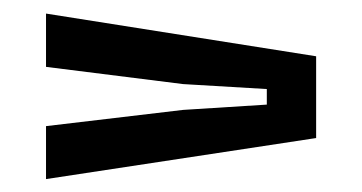

<svg xmlns="http://www.w3.org/2000/svg" viewBox="-20 -526 547 290"><path d="M49.5 -255.5V-335.5L256.5 -360L383 -368V-391.5L256.5 -399L49.5 -425V-505.5L457.5 -441V-317.5Z"/></svg>

Font: Big Shoulders Stencil Text SemiBold
Style: Regular
Weight: 600
Designer: Patric King
Foundry: XO Type Co
Version: Version 1.000